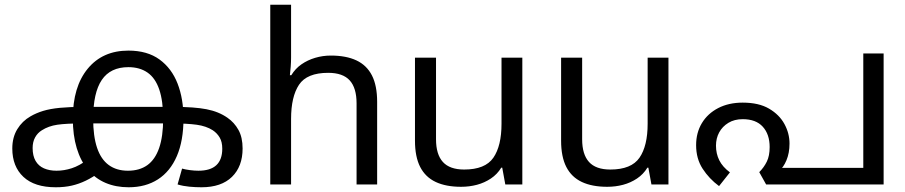

<svg xmlns="http://www.w3.org/2000/svg" viewBox="-20 -780 3828 812"><path d="M216 12Q126 12 79 -32Q32 -76 32 -152Q32 -199 53 -233.5Q74 -268 109 -288Q133 -302 162.5 -311Q192 -320 233.5 -324Q275 -328 333 -328H716Q802 -328 853.5 -318Q905 -308 942 -282Q971 -262 988.5 -230.5Q1006 -199 1006 -152Q1006 -76 961 -32Q916 12 832 12Q807 12 780.5 9.5Q754 7 731 0L750 -67Q764 -63 783.5 -60.5Q803 -58 819 -58Q870 -58 895 -81.5Q920 -105 920 -151Q920 -180 909 -198.5Q898 -217 880 -229Q852 -247 811.5 -252.5Q771 -258 708 -258H331Q260 -258 222.5 -252.5Q185 -247 157 -229Q139 -218 128.5 -199Q118 -180 118 -154Q118 -121 130.5 -99.5Q143 -78 166 -68Q189 -58 219 -58Q251 -58 283.5 -68.5Q316 -79 352 -106L402 -52Q372 -30 343 -16Q314 -2 283.5 5Q253 12 216 12ZM523 -566Q603 -566 654.5 -528.5Q706 -491 731 -426.5Q756 -362 756 -279Q756 -185 728 -120Q700 -55 648 -21.5Q596 12 524 12Q470 12 426.5 -6.5Q383 -25 352 -62Q321 -99 304.5 -153.5Q288 -208 288 -279Q288 -413 351 -489.5Q414 -566 523 -566ZM523 -496Q447 -496 410.5 -442Q374 -388 374 -278Q374 -204 390.5 -155Q407 -106 440 -82Q473 -58 521 -58Q570 -58 603 -81.5Q636 -105 653 -154Q670 -203 670 -278Q670 -353 653.5 -401.5Q637 -450 604 -473Q571 -496 523 -496Z M1211 -537Q1211 -518 1209.5 -498Q1208 -478 1206 -462H1212Q1229 -490 1255 -508Q1281 -526 1313 -535.5Q1345 -545 1379 -545Q1444 -545 1487.5 -524.5Q1531 -504 1553 -461Q1575 -418 1575 -349V0H1488V-343Q1488 -408 1459 -440Q1430 -472 1368 -472Q1278 -472 1244.5 -421.5Q1211 -371 1211 -277V0H1123V-760H1211Z M2189 -536V0H2117L2104 -71H2100Q2083 -43 2056 -25Q2029 -7 1997 1.5Q1965 10 1930 10Q1866 10 1822.5 -10.5Q1779 -31 1757 -74Q1735 -117 1735 -185V-536H1824V-191Q1824 -127 1853 -95Q1882 -63 1943 -63Q2032 -63 2066.5 -113Q2101 -163 2101 -257V-536Z M2807 -536V0H2735L2722 -71H2718Q2701 -43 2674 -25Q2647 -7 2615 1.5Q2583 10 2548 10Q2484 10 2440.5 -10.5Q2397 -31 2375 -74Q2353 -117 2353 -185V-536H2442V-191Q2442 -127 2471 -95Q2500 -63 2561 -63Q2650 -63 2684.5 -113Q2719 -163 2719 -257V-536Z M3121 -346Q3189 -346 3232.5 -320.5Q3276 -295 3297.5 -255.5Q3319 -216 3319 -173Q3319 -133 3306 -102Q3293 -71 3274 -57L3249 -70H3631V-554H3717V0H3220L3191 -52Q3211 -72 3223 -96.5Q3235 -121 3235 -158Q3235 -212 3206 -244Q3177 -276 3121 -276Q3086 -276 3060.5 -260.5Q3035 -245 3021.5 -220Q3008 -195 3008 -164Q3008 -130 3022 -102Q3036 -74 3067 -51L3021 7Q2979 -24 2951.5 -66.5Q2924 -109 2924 -166Q2924 -219 2948.5 -259.5Q2973 -300 3017.5 -323Q3062 -346 3121 -346Z"/></svg>

Font: hexmalayalam15
Style: Book
Weight: 400
Designer: Jelle Bosma - Monotype Design Team
Foundry: Monotype Imaging Inc.
Version: Version 2.003